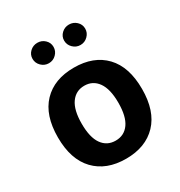

<svg xmlns="http://www.w3.org/2000/svg" viewBox="-176 -865 930 992"><g transform="rotate(-30 289.0 -368.5)"><path d="M289.7 -429.8Q340.3 -429.8 369.6 -388.7Q398.9 -347.6 398.9 -266.2Q398.9 -184.2 369.9 -143.4Q341 -102.6 289.7 -102.6Q238.5 -102.6 209.5 -143.4Q180.5 -184.2 180.5 -266.2Q180.5 -347.6 209.8 -388.7Q239.1 -429.8 289.7 -429.8ZM289.7 -537.6Q172 -537.6 105.3 -467.8Q38.6 -398 38.6 -266.2Q38.6 -134.8 105.6 -64.7Q172.6 5.4 289.7 5.4Q406.8 5.4 473.7 -64.7Q540.5 -134.8 540.5 -266.2Q540.5 -398 474 -467.8Q407.5 -537.6 289.7 -537.6ZM127.9 -683.2Q127.9 -658 146.5 -639.8Q165.1 -621.5 190.7 -621.5Q216.4 -621.5 234.7 -639.8Q253.1 -658 253.1 -683.2Q253.1 -708.4 234.7 -725.8Q216.4 -743.2 190.7 -743.2Q165.1 -743.2 146.5 -725.8Q127.9 -708.4 127.9 -683.2ZM316.5 -683.2Q316.5 -658 335.1 -639.8Q353.7 -621.5 379.2 -621.5Q404.9 -621.5 423.4 -639.8Q442 -658 442 -683.2Q442 -708.4 423.4 -725.8Q404.9 -743.2 379.2 -743.2Q353.7 -743.2 335.1 -725.8Q316.5 -708.4 316.5 -683.2Z"/></g></svg>

Font: Estedad-FD VF
Style: Regular
Weight: 100
Designer: Amin Abedi
Version: Version 7.3